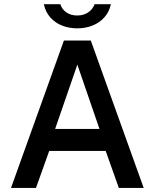

<svg xmlns="http://www.w3.org/2000/svg" viewBox="-20 -922 759 942"><path d="M34 0 293.5 -723H425.5L685 0H563L498.5 -181.5H221.5L156.5 0ZM250.5 -289.5H468L359.5 -605ZM359 -783Q319.5 -783 285.2 -796.2Q251 -809.5 227.2 -836Q203.5 -862.5 195 -901.5H276Q283.5 -877 305.2 -861.5Q327 -846 359 -846Q390.5 -846 413 -861.5Q435.5 -877 444 -901.5H524Q516 -863.5 492.2 -837Q468.5 -810.5 434.2 -796.8Q400 -783 359 -783Z"/></svg>

Font: Public Sans Thin SemiBold
Style: Regular
Weight: 600
Version: Version 2.001